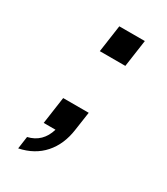

<svg xmlns="http://www.w3.org/2000/svg" viewBox="-176 -624 749 860"><g transform="rotate(30 199.0 -194.0)"><path d="M161 -404 181 -544H313L293 -404ZM62 156 71 92Q143 75 165 0H104L124 -140H256L242 -44Q231 36 185 88Q139 140 62 156Z"/></g></svg>

Font: Plus Jakarta Sans
Style: Bold Italic
Weight: 700
Italic angle: -8°
Designer: Gumpita Rahayu
Foundry: Tokotype
Version: Version 2.071; ttfautohint (v1.8.4.7-5d5b);gftools[0.9.29]